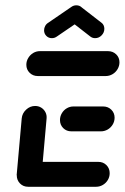

<svg xmlns="http://www.w3.org/2000/svg" viewBox="-20 -714 477 734"><path d="M43.7 -44.8 63 -261.1Q64.8 -280.7 79.8 -294.8Q94.8 -308.9 114.4 -308.9Q127.4 -308.9 137.8 -302.4Q148.1 -295.9 153.7 -285Q159.3 -274.1 158.1 -261.1L138.9 -44.8ZM399.3 -51.9Q399.3 -37.8 392.2 -25.9Q385.2 -14.1 373.1 -7Q361.1 0 347.4 0H87.4Q68.9 0 56.5 -12.6Q44.1 -25.2 44.1 -43.7Q44.1 -57.4 51.1 -69.3Q58.1 -81.1 70 -88.1Q81.9 -95.2 95.6 -95.2H355.9Q374.4 -95.2 386.9 -82.8Q399.3 -70.4 399.3 -51.9ZM209.3 -255.2Q209.3 -268.9 216.3 -280.9Q223.3 -293 235.2 -300Q247 -307 260.7 -307H374.4Q393 -307 405.6 -294.6Q418.1 -282.2 418.1 -264.1Q418.1 -250 410.9 -238Q403.7 -225.9 391.7 -218.9Q379.6 -211.9 365.9 -211.9H252.6Q234.1 -211.9 221.7 -224.3Q209.3 -236.7 209.3 -255.2ZM80.7 -466.3Q80.7 -480.4 88 -492.4Q95.2 -504.4 107 -511.5Q118.9 -518.5 132.6 -518.5H392.6Q411.5 -518.5 424.1 -506.3Q436.7 -494.1 436.7 -475.9Q436.7 -461.9 429.4 -449.6Q422.2 -437.4 410.2 -430.4Q398.1 -423.3 384.4 -423.3H124.4Q105.9 -423.3 93.3 -435.7Q80.7 -448.1 80.7 -466.3ZM271.9 -693.7Q284.4 -693.7 293 -685.2Q301.5 -676.7 301.5 -664.4Q301.5 -655.2 297.2 -647.2Q293 -639.3 285.9 -634.8L197.4 -574.4Q188.9 -568.1 178.1 -568.1Q165.6 -568.1 157 -576.9Q148.5 -585.6 148.5 -598.1Q148.5 -607 152.8 -614.8Q157 -622.6 164.4 -627L252.6 -687.4Q261.1 -693.7 271.9 -693.7ZM289.6 -687.8 368.1 -627Q373.3 -623.3 376.1 -617.2Q378.9 -611.1 378.9 -604.1Q378.9 -589.6 368.5 -578.9Q358.1 -568.1 343.7 -568.1Q333.3 -568.1 325.2 -574.4L248.1 -634.4Z"/></svg>

Font: 26F Galaxy Sans Extra Bold
Style: Italic
Weight: 800
Italic angle: -5°
Designer: C₂₉H₂₅N₃O₅
Version: Version 1.200